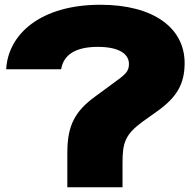

<svg xmlns="http://www.w3.org/2000/svg" viewBox="-20 -787 813 807"><path d="M402 -767C150 -767 14 -643 6 -496H237C247 -556 296 -590 391 -590C481 -590 522 -560 522 -518C522 -485 506 -473 449 -432L381 -382C297 -321 263 -262 263 -146V0H495V-103C495 -187 506 -222 580 -276L643 -321C722 -378 756 -433 756 -522C756 -669 626 -767 402 -767Z"/></svg>

Font: Bounded ExtBd
Style: Regular
Weight: 800
Designer: Vlad Churkin
Version: Version 3.0